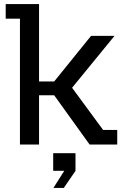

<svg xmlns="http://www.w3.org/2000/svg" viewBox="-20 -710 612 943"><path d="M78 0V-618.2H8V-690H171.8V-310H246.2L427.4 -534H542.6L314.4 -255L311.6 -309.4L486.4 -71.8H555.8V0H420.2L246.2 -242H171.8V0ZM242.4 213 295.6 129H241.2V42.4H350.8V129L293.4 213Z"/></svg>

Font: Mozilla Headline ExtraLight
Style: Regular
Weight: 200
Designer: Studio DRAMA
Foundry: Studio DRAMA
Version: Version 1.000